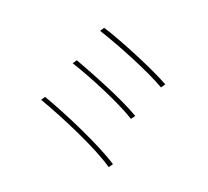

<svg xmlns="http://www.w3.org/2000/svg" viewBox="-144 -959 1288 1190"><g transform="rotate(30 500.0 -364.0)"><path d="M278 -702C414 -683 654 -633 780 -587L793 -617C668 -660 418 -715 290 -731ZM231 -443C367 -424 598 -373 716 -325L730 -354C604 -402 375 -448 244 -472ZM175 -149C338 -122 615 -58 746 3L760 -26C624 -85 349 -150 187 -177Z"/></g></svg>

Font: SSpoqa Han Sans Neo Thin
Style: Regular
Weight: 100
Designer: [Spoqa Han Sans Neo] Dong-huui Kim  Younghwa Kang  Yujin Lee  [Noto Sans] Ryoko NISHIZUKA  (kana & ideographs); Paul D. 
Foundry: Spoqa (http://www.spoqa-han-sans.com)
Version: Version 1.000